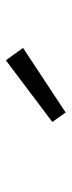

<svg xmlns="http://www.w3.org/2000/svg" viewBox="185 -970 244 654"><g transform="rotate(-90 307.0 -643.0)"><path d="M218.5 -586.8 428.7 -745.1 470.8 -686.6 250.8 -541.3Z"/></g></svg>

Font: Intel One Mono Light
Style: Regular
Weight: 300
Monospace: yes
Designer: Fred Shallcrass
Foundry: Frere-Jones Type LLC
Version: Version 1.004